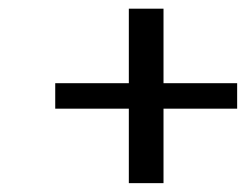

<svg xmlns="http://www.w3.org/2000/svg" viewBox="-20 -451 567 438"><path d="M353 -261.2H521V-203.1H353V-33.2H273.9V-203.1H106V-261.2H273.9V-431.2H353Z"/></svg>

Font: Linear Smooth
Style: Bold
Weight: 700
Designer: Philipp H. Poll, Flanker
Foundry: Philipp H. Poll, reworked by Flanker
Version: Version 1.061 | FøM Fix